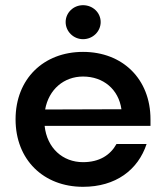

<svg xmlns="http://www.w3.org/2000/svg" viewBox="-20 -710 640 740"><path d="M300 -690C263 -690 233 -661 233 -625C233 -589 263 -559 300 -559C338 -559 368 -589 368 -625C368 -661 338 -690 300 -690ZM40 -250C40 -94 148 10 300 10C426 10 512 -55 545 -155H429C405 -112 363 -85 300 -85C222 -85 161 -139 152 -225H560V-250C560 -406 452 -510 300 -510C148 -510 40 -406 40 -250ZM154 -288C168 -366 227 -415 300 -415C378 -415 437 -366 448 -289Z"/></svg>

Font: Goli Medium
Style: Regular
Weight: 500
Designer: jaikishan Patel
Foundry: MagicType
Version: Version 1.000;Glyphs 3.2 (3242)